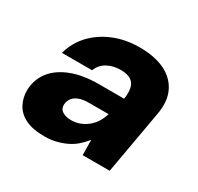

<svg xmlns="http://www.w3.org/2000/svg" viewBox="-118 -648 826 800"><g transform="rotate(30 295.5 -248.0)"><path d="M182 12Q124 12 89 -5.5Q54 -23 38 -54Q22 -85 23 -123Q26 -174 55.5 -211Q85 -248 139.5 -269Q194 -290 268 -290H391Q396 -323 390.5 -344.5Q385 -366 367.5 -376.5Q350 -387 319 -387Q284 -387 256 -372Q228 -357 216 -326H71Q86 -381 124 -421.5Q162 -462 218 -485Q274 -508 341 -508Q413 -508 462 -484.5Q511 -461 533 -415.5Q555 -370 543 -305L489 0H359L358 -72H357Q342 -53 323.5 -37Q305 -21 282.5 -10.5Q260 0 235 6Q210 12 182 12ZM243 -102Q267 -102 287 -110Q307 -118 323 -131.5Q339 -145 350 -163Q361 -181 367 -202H271Q245 -202 226 -195Q207 -188 197 -174.5Q187 -161 186 -144Q185 -123 201.5 -112.5Q218 -102 243 -102Z"/></g></svg>

Font: DM Sans 28pt Black
Style: Italic
Weight: 900
Italic angle: -10°
Version: Version 4.004;gftools[0.9.30]